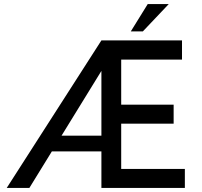

<svg xmlns="http://www.w3.org/2000/svg" viewBox="-20 -921 990 941"><path d="M477 -723H872V-629H574V-408H831V-315H574V-93H886V0H477ZM491 -615Q489 -605 485.5 -593.5Q482 -582 481 -580L124 0H13L477 -723ZM231 -256H491V-179H202ZM807 -901 680 -767H621L704 -901Z"/></svg>

Font: Josefin Sans Thin
Style: Regular
Weight: 400
Version: Version 2.000